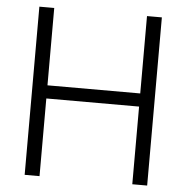

<svg xmlns="http://www.w3.org/2000/svg" viewBox="-53 -802 829 853"><g transform="rotate(5 361.5 -375.0)"><path d="M88.2 0V-750H154.5V-405H568.2V-750H634.5V0H568.2V-346.4H154.5V0Z"/></g></svg>

Font: Spartan
Style: Regular
Weight: 400
Designer: Matt Bailey, Mirko Velimirovic
Foundry: Matt Bailey
Version: Version 1.005